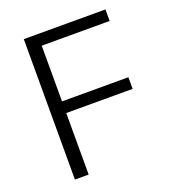

<svg xmlns="http://www.w3.org/2000/svg" viewBox="-120 -730 736 821"><g transform="rotate(-20 248.0 -319.5)"><path d="M81 0V-639H143.5V0ZM116 -280V-333H445.5V-280ZM99 -586.5V-639H452.5V-586.5Z"/></g></svg>

Font: Anek Odia Light
Style: Regular
Weight: 300
Designer: Yesha Goshar & Mahesh Sahu (Odia), Yesha Goshar (Latin)
Foundry: Ek Type
Version: Version 1.003